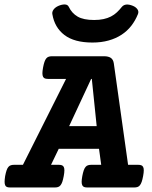

<svg xmlns="http://www.w3.org/2000/svg" viewBox="-53 -828 672 848"><path d="M238.8 -479.5H159.2Q150.9 -479.5 145.5 -481.4Q140.1 -483.4 137.2 -489Q134.3 -494.6 134.3 -504.4Q134.3 -514.2 137.2 -529.8Q140.1 -545.4 143.6 -555.2Q147 -564.9 151.6 -570.3Q156.2 -575.7 162.4 -577.6Q168.5 -579.6 176.8 -579.6H406.2Q425.8 -579.6 436.5 -572.3Q447.3 -564.9 449.7 -547.9L512.7 -100.1H557.1Q565.4 -100.1 570.8 -98.1Q576.2 -96.2 579.1 -90.8Q582 -85.4 582 -75.7Q582 -65.9 579.1 -50.3Q576.2 -34.7 572.8 -24.9Q569.3 -15.1 564.7 -9.5Q560.1 -3.9 554 -2Q547.9 0 539.6 0H332.5Q324.2 0 318.8 -2Q313.5 -3.9 310.5 -9.5Q307.6 -15.1 307.6 -24.9Q307.6 -34.7 310.5 -50.3Q313.5 -65.9 316.9 -75.7Q320.3 -85.4 325 -90.8Q329.6 -96.2 335.7 -98.1Q341.8 -100.1 350.1 -100.1H394L384.3 -170.9H206.5L172.4 -100.1H206.5Q214.8 -100.1 220.2 -98.1Q225.6 -96.2 228.5 -90.8Q231.4 -85.4 231.4 -75.7Q231.4 -65.9 228.5 -50.3Q225.6 -34.7 222.2 -24.9Q218.8 -15.1 214.1 -9.5Q209.5 -3.9 203.4 -2Q197.3 0 189 0H-8.3Q-16.6 0 -22 -2Q-27.3 -3.9 -30 -9.5Q-32.7 -15.1 -32.7 -24.9Q-32.7 -34.7 -30.3 -50.3Q-27.3 -65.9 -23.9 -75.7Q-20.5 -85.4 -15.9 -90.8Q-11.2 -96.2 -5.1 -98.1Q1 -100.1 9.3 -100.1H48.3ZM374 -271 352.5 -479.5H349.6L252.4 -271ZM355 -640.1Q275.4 -640.1 231.7 -673.3Q188 -706.5 178.2 -765.6Q176.3 -775.4 183.3 -785.4Q190.4 -795.4 204.6 -801.8Q220.2 -808.6 232.9 -808.3Q245.6 -808.1 250.5 -798.3Q264.2 -769.5 290 -754.6Q315.9 -739.7 362.8 -739.7Q386.2 -739.7 404.3 -743.7Q422.4 -747.6 437 -755.1Q451.7 -762.7 463.4 -773.7Q475.1 -784.7 485.8 -798.3Q493.7 -807.1 505.9 -807.9Q518.1 -808.6 532.7 -802.7Q546.4 -797.4 553.7 -787.4Q561 -777.3 556.2 -765.6Q544.9 -737.3 526.9 -714.1Q508.8 -690.9 483.9 -674.6Q459 -658.2 426.8 -649.2Q394.5 -640.1 355 -640.1Z"/></svg>

Font: Courier Prime
Style: Bold Italic
Weight: 700
Monospace: yes
Designer: Alan Dague-Greene
Foundry: Quote-Unquote Apps
Version: Version 1.202